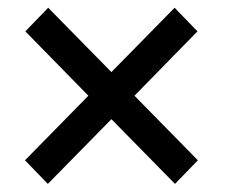

<svg xmlns="http://www.w3.org/2000/svg" viewBox="-20 -568 573 488"><path d="M43.5 -160.6 204.6 -324.7 44.4 -488.3 102.5 -548.3 263.2 -384.8 423.8 -548.3 481.9 -488.3 321.8 -324.7 482.9 -160.6 424.8 -100.6 263.2 -265.1 101.6 -100.6Z"/></svg>

Font: SteelSelectRoboto
Style: Roboto-Regular
Weight: 400
Designer: Google
Version: Version 2.137; 2017